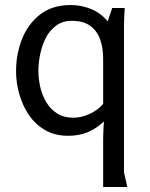

<svg xmlns="http://www.w3.org/2000/svg" viewBox="-20 -529 596 765"><path d="M262 -509Q304 -509 343 -493Q382 -477 409 -444L427 -497H477Q476 -480 475 -462.5Q474 -445 474 -428V157Q474 158 477 171.5Q480 185 483.5 199Q487 213 487 216H391V28Q391 16 391.5 3.5Q392 -9 392.5 -21Q393 -33 394 -45Q363 -16 329 -2Q295 12 251 12Q199 12 160 -10.5Q121 -33 95.5 -70.5Q70 -108 57 -153.5Q44 -199 44 -245Q44 -313 67.5 -373Q91 -433 139.5 -471Q188 -509 262 -509ZM266 -446Q229 -446 203 -426.5Q177 -407 162 -377Q147 -347 140 -312.5Q133 -278 133 -248Q133 -215 140.5 -182Q148 -149 164.5 -121.5Q181 -94 207.5 -77Q234 -60 272 -60Q304 -60 337 -75Q370 -90 391 -115V-296Q391 -338 379 -372Q367 -406 339.5 -426Q312 -446 266 -446Z"/></svg>

Font: Rosario Light Light
Style: Regular
Weight: 300
Version: Version 1.101; ttfautohint (v1.8.1.43-b0c9)